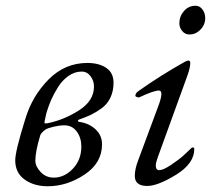

<svg xmlns="http://www.w3.org/2000/svg" viewBox="-20 -633 734 668"><path d="M144 -204Q201 -215 254 -248.5Q307 -282 307 -332Q307 -352 295 -368Q283 -384 264 -384Q240 -384 218.5 -369Q197 -354 182 -330Q167 -306 158.5 -286.5Q150 -267 144 -248Q141 -239 138.5 -226.5Q136 -214 135 -210Q134 -205 136 -204Q138 -203 144 -204ZM120 -162Q103 -106 103 -74Q103 -54 121.5 -34.5Q140 -15 167 -15Q204 -15 233.5 -46Q263 -77 263 -123Q263 -154 247 -175.5Q231 -197 204 -197Q187 -197 166 -192Q145 -187 138 -182Q123 -171 120 -162ZM146 15Q98 15 65.5 -8.5Q33 -32 33 -75Q33 -107 68 -219Q92 -299 149 -356.5Q206 -414 284 -414Q324 -414 349.5 -397Q375 -380 375 -345Q375 -316 364 -293Q353 -270 332.5 -255.5Q312 -241 295 -233Q278 -225 255 -217Q251 -215 251 -212.5Q251 -210 256 -209Q290 -204 312.5 -183Q335 -162 335 -131Q335 -66 274 -25.5Q213 15 146 15Z M660 -613Q675 -613 684.5 -600Q694 -587 694 -570Q694 -547 677.5 -530Q661 -513 639 -513Q624 -513 614 -525Q604 -537 604 -552Q604 -576 620 -594.5Q636 -613 660 -613ZM461 -76 533 -270Q550 -318 533 -318Q515 -318 466 -295Q463 -293 457 -295Q451 -297 451 -300Q451 -308 460 -315Q539 -371 623 -418Q642 -428 642 -414Q642 -398 632 -370L529 -86Q522 -67 522 -57Q522 -41 534 -41Q548 -41 575.5 -59.5Q603 -78 619 -92.5Q635 -107 646 -118Q648 -120 650 -120Q656 -120 656 -115Q656 -64 592.5 -25Q529 14 492 14Q449 14 449 -21Q449 -45 461 -76Z"/></svg>

Font: EB Garamond 12
Style: Italic
Weight: 400
Italic angle: -17°
Version: Version 0.016; ttfautohint (v1.8.4)